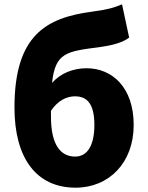

<svg xmlns="http://www.w3.org/2000/svg" viewBox="-20 -855 685 889"><path d="M216 -342C249 -391 290 -409 327 -409C382 -409 417 -376 417 -276C417 -186 387 -130 328 -130C259 -130 216 -187 216 -314ZM545 -835C508 -819 475 -810 406 -801C195 -773 47 -693 47 -357C47 -123 148 14 330 14C485 14 599 -102 599 -276C599 -452 498 -539 381 -539C319 -539 260 -516 221 -471C236 -611 286 -617 443 -637C494 -644 548 -657 578 -681Z"/></svg>

Font: Noto Sans Korean Black
Style: Bold
Weight: 900
Designer: Ryoko NISHIZUKA (kana & ideographs); Paul D. Hunt (Latin, Greek & Cyrillic); Wenlong ZHANG (bopomofo); Sandoll Communica
Foundry: Adobe Systems Incorporated
Version: Version 1.000;PS 1;hotconv 1.0.78;makeotf.lib2.5.61930